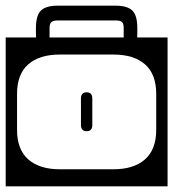

<svg xmlns="http://www.w3.org/2000/svg" viewBox="-40 -636 610 676"><path d="M443.5 -537Q443.5 -527.5 443.5 -519.2Q443.5 -511 443 -504H550V20H-20V-504H87Q86.5 -511 86.5 -519.2Q86.5 -527.5 86.5 -537Q86.5 -582 104.2 -599Q122 -616 162.5 -616H367.5Q408 -616 425.8 -599Q443.5 -582 443.5 -537ZM134.5 -537V-504H395.5V-537Q395.5 -553 389.5 -558.5Q383.5 -564 367.5 -564H163.5Q148 -564 141.2 -558.5Q134.5 -553 134.5 -537ZM171 -444Q99 -444 59.5 -409.5Q20 -375 20 -305V-179Q20 -109.5 59.5 -74.8Q99 -40 171 -40H359Q431 -40 470.5 -74.8Q510 -109.5 510 -179V-305Q510 -375 470.5 -409.5Q431 -444 359 -444ZM285 -196Q285 -174 265 -174Q245 -174 245 -196V-289Q245 -311 265 -311Q285 -311 285 -289Z"/></svg>

Font: Honk Rounded
Style: Regular
Weight: 400
Designer: Noopur Datye & Yesha Goshar
Foundry: Ek Type
Version: Version 1.000